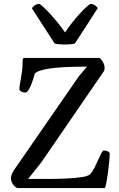

<svg xmlns="http://www.w3.org/2000/svg" viewBox="-20 -951 604 971"><path d="M35 -46Q35 -60 41 -73.5Q47 -87 64 -110L378 -564L420 -614Q289 -614 227.5 -604Q166 -594 155 -577Q154 -571 149.5 -556Q145 -541 138.5 -524.5Q132 -508 124 -495.5Q116 -483 107 -483Q96 -483 87 -488.5Q78 -494 78 -500Q78 -510 80.5 -524.5Q83 -539 86 -556Q89 -573 91.5 -591.5Q94 -610 94 -628Q94 -639 94.5 -647Q95 -655 101 -658H481Q487 -658 498 -641.5Q509 -625 509 -608Q509 -595 504 -589L189 -130L122 -46Q166 -46 216.5 -46Q267 -46 312.5 -48Q358 -50 392 -55Q426 -60 436 -70Q448 -83 458 -103Q468 -123 476.5 -142.5Q485 -162 492.5 -176Q500 -190 506 -190Q512 -190 523.5 -186Q535 -182 535 -173Q535 -163 532.5 -135Q530 -107 526 -77.5Q522 -48 517.5 -24.5Q513 -1 509 0H72Q64 0 57 -6Q50 -12 45 -20Q40 -28 37.5 -35.5Q35 -43 35 -46ZM142 -908V-909Q142 -913 153 -922Q164 -931 178 -931Q183 -931 198 -917Q213 -903 232.5 -882Q252 -861 272.5 -835.5Q293 -810 309 -787Q324 -810 344 -835.5Q364 -861 383.5 -882Q403 -903 418.5 -917Q434 -931 440 -931Q452 -931 463 -922Q474 -913 474 -909L360 -733Q357 -729 341.5 -727.5Q326 -726 308 -726Q289 -726 273 -727.5Q257 -729 255 -733Z"/></svg>

Font: Asar
Style: Regular
Weight: 400
Designer: Eben Sorkin
Foundry: Eben Sorkin, Pria Ravichandran
Version: Version 1.003; ttfautohint (v1.3) -l 8 -r 50 -G 0 -x 0 -H 45